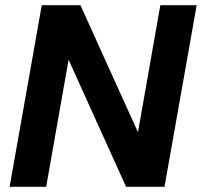

<svg xmlns="http://www.w3.org/2000/svg" viewBox="-20 -720 778 740"><path d="M17 0 141 -700H290L511 -212H512L598 -700H738L614 0H466L245 -488H244L158 0Z"/></svg>

Font: DM Sans 28pt ExtraBold
Style: Italic
Weight: 800
Italic angle: -10°
Version: Version 4.004;gftools[0.9.30]